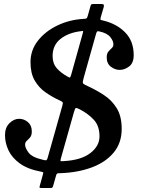

<svg xmlns="http://www.w3.org/2000/svg" viewBox="-20 -855 713 960"><path d="M513.5 -568Q513.5 -587 522 -597Q530.5 -607 538.8 -614.5Q547 -622 547 -633.5Q547 -650.5 531.2 -670Q515.5 -689.5 476.5 -698Q468 -700 465.5 -697.2Q463 -694.5 460.5 -686.5L399 -468Q392 -445 394.8 -439.2Q397.5 -433.5 418.5 -424.5Q461 -405 500 -379.5Q539 -354 563.8 -313.8Q588.5 -273.5 588.5 -210.5Q588.5 -140.5 548.5 -92.2Q508.5 -44 439 -18Q369.5 8 280.5 11Q268.5 11 265.5 12.8Q262.5 14.5 260 24L245.5 75Q243.5 82.5 240.2 83.8Q237 85 227.5 85H190.5Q178.5 85 177.8 82.8Q177 80.5 179.5 72L194.5 17.5Q197 8.5 196 7Q195 5.5 185.5 3.5Q118.5 -9 79 -37.8Q39.5 -66.5 22.2 -103.8Q5 -141 5 -179Q5 -217 27.2 -239Q49.5 -261 75.5 -261Q100 -261 119.5 -244.5Q139 -228 139 -198Q139 -178 130.5 -168Q122 -158 113.8 -150.8Q105.5 -143.5 105.5 -131.5Q105.5 -115 123 -91.8Q140.5 -68.5 193 -56.5Q204 -53.5 209.2 -53.5Q214.5 -53.5 218 -65L292 -327.5Q296 -341 292.5 -344.5Q289 -348 277 -353.5Q239 -371 206 -394.5Q173 -418 152.8 -453.8Q132.5 -489.5 132.5 -544Q132.5 -604.5 169.8 -651.8Q207 -699 267.2 -727.8Q327.5 -756.5 396 -760.5Q409 -761 412.2 -762.8Q415.5 -764.5 418.5 -775L432.5 -824.5Q434.5 -831.5 436.8 -833.2Q439 -835 448 -835H485.5Q497 -835 498.8 -831.2Q500.5 -827.5 498.5 -819L483.5 -768Q480.5 -756.5 484.2 -755.2Q488 -754 499 -751.5Q564 -735.5 606.2 -692.5Q648.5 -649.5 648.5 -579Q648.5 -540 625.8 -522.8Q603 -505.5 578.5 -505.5Q555 -505.5 534.2 -521.5Q513.5 -537.5 513.5 -568ZM243 -574.5Q243 -537.5 264 -513.8Q285 -490 317 -472.5Q327.5 -466 329.8 -467.5Q332 -469 336 -481.5L393.5 -687.5Q396 -696.5 395.8 -699Q395.5 -701.5 384.5 -699Q323 -692 283 -660.8Q243 -629.5 243 -574.5ZM477.5 -173Q477.5 -225.5 449.2 -256Q421 -286.5 379.5 -308Q363 -316.5 359 -314.8Q355 -313 349.5 -293.5L284 -61.5Q281 -50.5 284 -49.5Q287 -48.5 300 -49.5Q386.5 -54.5 432 -89.8Q477.5 -125 477.5 -173Z"/></svg>

Font: Besley* Narrow Medium
Style: Italic
Weight: 500
Width: 4
Italic angle: -13°
Designer: Owen Earl
Foundry: indestructible type*
Version: Version 3.000; ttfautohint (v1.8.3)